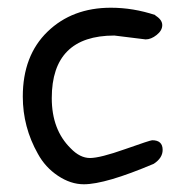

<svg xmlns="http://www.w3.org/2000/svg" viewBox="-20 -478 490 497"><path d="M357 -376 276 -386Q114 -386 114 -224Q114 -142 163 -94Q187 -69 213 -69Q239 -69 304 -92Q369 -115 374 -115Q401 -115 401 -90Q401 -69 378 -54Q253 -1 197 -1Q163 -1 130 -23Q97 -45 78 -80Q39 -149 39 -228Q39 -334 103 -396Q167 -458 267 -458Q325 -458 382 -439V-438Q400 -427 400 -413Q400 -399 385.5 -387.5Q371 -376 357 -376Z"/></svg>

Font: Patrick Hand SC
Style: Regular
Weight: 400
Designer: Patrick Wagesreiter
Foundry: Patrick Wagesreiter
Version: Version 1.003;PS 001.003;hotconv 1.0.70;makeotf.lib2.5.58329